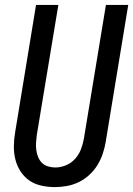

<svg xmlns="http://www.w3.org/2000/svg" viewBox="-20 -755 543 783"><path d="M204 8Q176 8 148.5 2Q121 -4 99.5 -19Q78 -34 63.5 -56.5Q49 -79 42.5 -105.5Q36 -132 36.5 -160Q37 -188 42 -217L127 -735H218L130 -204Q128 -188 127 -173Q126 -158 128 -143Q130 -128 135.5 -114.5Q141 -101 151 -91Q161 -81 175.5 -76.5Q190 -72 206 -72Q227 -72 249 -81Q271 -90 286.5 -107.5Q302 -125 310 -146Q318 -167 322 -189L412 -735H503L411 -176Q407 -152 399 -128Q391 -104 377.5 -82Q364 -60 344.5 -42Q325 -24 301.5 -12.5Q278 -1 253 3.5Q228 8 204 8Z"/></svg>

Font: Iosevka Curly Medium
Style: Italic
Weight: 500
Italic angle: -9°
Monospace: yes
Designer: Belleve Invis
Foundry: Belleve Invis
Version: Version 22.1.2; ttfautohint (v1.8.4)